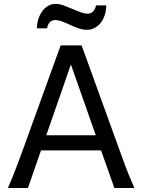

<svg xmlns="http://www.w3.org/2000/svg" viewBox="-20 -940 721 960"><path d="M334.5 -617.7 211.4 -263.7H459ZM19.5 0Q25.9 -14.6 32.7 -30.8Q39.6 -46.9 47.6 -67.1Q55.7 -87.4 65.4 -113.3Q75.2 -139.2 87.9 -173.3L283.2 -712.9H388.2L583.5 -173.3Q595.7 -139.2 605.5 -113.3Q615.2 -87.4 623.5 -67.1Q631.8 -46.9 638.7 -30.8Q645.5 -14.6 651.9 0H551.8L485.4 -188H185.1L119.6 0ZM164.6 -798.3Q164.6 -820.8 171.1 -842.5Q177.7 -864.3 189.7 -881.6Q201.7 -898.9 219 -909.7Q236.3 -920.4 258.3 -920.4Q268.6 -920.4 278.3 -918.5Q288.1 -916.5 298.1 -912.8Q308.1 -909.2 319.1 -904.5Q330.1 -899.9 342.8 -895Q356 -889.6 366.5 -885.3Q377 -880.9 386 -877.9Q395 -875 402.8 -873.3Q410.6 -871.6 418.5 -871.6Q435.5 -871.6 446.5 -883.8Q457.5 -896 460 -913.1H511.2Q511.2 -889.6 504.6 -867.7Q498 -845.7 485.6 -828.6Q473.1 -811.5 455.1 -801.3Q437 -791 414.6 -791Q395 -791 375.2 -797.6Q355.5 -804.2 333 -814.5Q304.7 -827.6 287.8 -833.7Q271 -839.8 257.3 -839.8Q239.3 -839.8 228.5 -828.1Q217.8 -816.4 215.8 -798.3Z"/></svg>

Font: Andika Compact
Style: Regular
Weight: 400
Designer: Victor Gaultney, Annie Olsen, Julie Remington, Don Collingsworth, Eric Hays, Becca Hirsbrunner
Foundry: SIL International
Version: Version 5.000 ; LnSpcTght